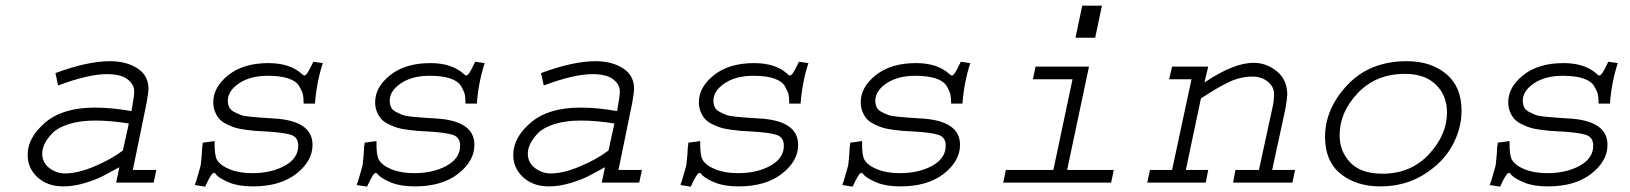

<svg xmlns="http://www.w3.org/2000/svg" viewBox="-20 -661 5899 695"><path d="M510.7 -289.1 460.9 -45.9H545.9L536.1 0H400.4L412.1 -55.7Q373 -34.2 350.1 -22.5Q327.1 -10.7 287.1 1.5Q247.1 13.7 209 13.7Q152.3 13.7 116.2 -19Q80.1 -51.8 80.1 -100.6Q80.1 -163.1 143.6 -217.3Q207 -271.5 323.2 -271.5Q385.7 -271.5 456.1 -258.8L460.9 -289.1Q465.8 -313.5 465.8 -331.1Q465.8 -354.5 442.4 -373.5Q418.9 -392.6 366.2 -392.6Q299.8 -392.6 190.4 -351.6L180.7 -396.5Q296.9 -439.5 377.9 -439.5Q437.5 -439.5 477.5 -413.6Q517.6 -387.7 517.6 -338.9Q517.6 -330.1 510.7 -289.1ZM424.8 -116.2 446.3 -213.9Q381.8 -224.6 324.2 -224.6Q269.5 -224.6 229.5 -211.9Q189.5 -199.2 169.9 -179.2Q150.4 -159.2 141.6 -140.6Q132.8 -122.1 132.8 -105.5Q132.8 -72.3 158.7 -52.7Q184.6 -33.2 215.8 -33.2Q261.7 -33.2 322.8 -59.1Q383.8 -85 424.8 -116.2Z M1114.3 -437.5 1148.4 -432.6Q1126 -363.3 1120.1 -286.1H1079.1Q1079.1 -306.6 1076.7 -318.4Q1074.2 -330.1 1063.5 -348.6Q1052.7 -367.2 1023.9 -377Q995.1 -386.7 949.2 -386.7Q885.7 -386.7 845.2 -359.4Q804.7 -332 804.7 -296.9Q804.7 -283.2 809.6 -272.9Q814.5 -262.7 826.7 -256.3Q838.9 -250 849.6 -245.6Q860.4 -241.2 883.3 -238.8Q906.2 -236.3 921.4 -235.4Q936.5 -234.4 966.8 -232.4Q1111.3 -225.6 1111.3 -136.7Q1111.3 -78.1 1052.7 -32.2Q994.1 13.7 895.5 13.7Q843.8 13.7 810.5 0Q777.3 -13.7 763.7 -27.3Q758.8 -35.2 753.9 -35.2Q745.1 -35.2 722.7 14.6L685.5 8.8Q685.5 4.9 689.5 -2.9Q690.4 -5.9 694.8 -21.5Q699.2 -37.1 703.1 -50.3Q707 -63.5 707 -66.4Q711.9 -110.4 711.9 -129.9Q712.9 -131.8 713.4 -137.2Q713.9 -142.6 713.9 -144.5L756.8 -150.4Q755.9 -101.6 764.6 -84Q776.4 -62.5 811 -48.3Q845.7 -34.2 893.6 -34.2Q961.9 -34.2 1010.7 -61Q1059.6 -87.9 1059.6 -133.8Q1059.6 -164.1 1033.2 -172.9Q1006.8 -181.6 936.5 -185.5Q934.6 -185.5 933.6 -185.5Q913.1 -186.5 901.9 -187.5Q890.6 -188.5 868.7 -191.4Q846.7 -194.3 833.5 -198.2Q820.3 -202.1 802.7 -210.4Q785.2 -218.8 775.4 -229Q765.6 -239.3 758.8 -255.4Q752 -271.5 752 -291Q752 -345.7 806.6 -389.2Q861.3 -432.6 952.1 -432.6Q1029.3 -432.6 1072.3 -393.6Q1078.1 -387.7 1082 -387.7Q1090.8 -387.7 1109.4 -427.7Q1110.4 -429.7 1112.3 -433.6Z M1700.2 -437.5 1734.4 -432.6Q1711.9 -363.3 1706.1 -286.1H1665Q1665 -306.6 1662.6 -318.4Q1660.2 -330.1 1649.4 -348.6Q1638.7 -367.2 1609.9 -377Q1581.1 -386.7 1535.2 -386.7Q1471.7 -386.7 1431.2 -359.4Q1390.6 -332 1390.6 -296.9Q1390.6 -283.2 1395.5 -272.9Q1400.4 -262.7 1412.6 -256.3Q1424.8 -250 1435.5 -245.6Q1446.3 -241.2 1469.2 -238.8Q1492.2 -236.3 1507.3 -235.4Q1522.5 -234.4 1552.7 -232.4Q1697.3 -225.6 1697.3 -136.7Q1697.3 -78.1 1638.7 -32.2Q1580.1 13.7 1481.4 13.7Q1429.7 13.7 1396.5 0Q1363.3 -13.7 1349.6 -27.3Q1344.7 -35.2 1339.8 -35.2Q1331.1 -35.2 1308.6 14.6L1271.5 8.8Q1271.5 4.9 1275.4 -2.9Q1276.4 -5.9 1280.8 -21.5Q1285.2 -37.1 1289.1 -50.3Q1293 -63.5 1293 -66.4Q1297.9 -110.4 1297.9 -129.9Q1298.8 -131.8 1299.3 -137.2Q1299.8 -142.6 1299.8 -144.5L1342.8 -150.4Q1341.8 -101.6 1350.6 -84Q1362.3 -62.5 1397 -48.3Q1431.6 -34.2 1479.5 -34.2Q1547.9 -34.2 1596.7 -61Q1645.5 -87.9 1645.5 -133.8Q1645.5 -164.1 1619.1 -172.9Q1592.8 -181.6 1522.5 -185.5Q1520.5 -185.5 1519.5 -185.5Q1499 -186.5 1487.8 -187.5Q1476.6 -188.5 1454.6 -191.4Q1432.6 -194.3 1419.4 -198.2Q1406.2 -202.1 1388.7 -210.4Q1371.1 -218.8 1361.3 -229Q1351.6 -239.3 1344.7 -255.4Q1337.9 -271.5 1337.9 -291Q1337.9 -345.7 1392.6 -389.2Q1447.3 -432.6 1538.1 -432.6Q1615.2 -432.6 1658.2 -393.6Q1664.1 -387.7 1668 -387.7Q1676.8 -387.7 1695.3 -427.7Q1696.3 -429.7 1698.2 -433.6Z M2268.6 -289.1 2218.8 -45.9H2303.7L2293.9 0H2158.2L2169.9 -55.7Q2130.9 -34.2 2107.9 -22.5Q2085 -10.7 2044.9 1.5Q2004.9 13.7 1966.8 13.7Q1910.2 13.7 1874 -19Q1837.9 -51.8 1837.9 -100.6Q1837.9 -163.1 1901.4 -217.3Q1964.8 -271.5 2081.1 -271.5Q2143.6 -271.5 2213.9 -258.8L2218.8 -289.1Q2223.6 -313.5 2223.6 -331.1Q2223.6 -354.5 2200.2 -373.5Q2176.8 -392.6 2124 -392.6Q2057.6 -392.6 1948.2 -351.6L1938.5 -396.5Q2054.7 -439.5 2135.7 -439.5Q2195.3 -439.5 2235.4 -413.6Q2275.4 -387.7 2275.4 -338.9Q2275.4 -330.1 2268.6 -289.1ZM2182.6 -116.2 2204.1 -213.9Q2139.6 -224.6 2082 -224.6Q2027.3 -224.6 1987.3 -211.9Q1947.3 -199.2 1927.7 -179.2Q1908.2 -159.2 1899.4 -140.6Q1890.6 -122.1 1890.6 -105.5Q1890.6 -72.3 1916.5 -52.7Q1942.4 -33.2 1973.6 -33.2Q2019.5 -33.2 2080.6 -59.1Q2141.6 -85 2182.6 -116.2Z M2872.1 -437.5 2906.2 -432.6Q2883.8 -363.3 2877.9 -286.1H2836.9Q2836.9 -306.6 2834.5 -318.4Q2832 -330.1 2821.3 -348.6Q2810.5 -367.2 2781.7 -377Q2752.9 -386.7 2707 -386.7Q2643.6 -386.7 2603 -359.4Q2562.5 -332 2562.5 -296.9Q2562.5 -283.2 2567.4 -272.9Q2572.3 -262.7 2584.5 -256.3Q2596.7 -250 2607.4 -245.6Q2618.2 -241.2 2641.1 -238.8Q2664.1 -236.3 2679.2 -235.4Q2694.3 -234.4 2724.6 -232.4Q2869.1 -225.6 2869.1 -136.7Q2869.1 -78.1 2810.5 -32.2Q2752 13.7 2653.3 13.7Q2601.6 13.7 2568.4 0Q2535.2 -13.7 2521.5 -27.3Q2516.6 -35.2 2511.7 -35.2Q2502.9 -35.2 2480.5 14.6L2443.4 8.8Q2443.4 4.9 2447.3 -2.9Q2448.2 -5.9 2452.6 -21.5Q2457 -37.1 2460.9 -50.3Q2464.8 -63.5 2464.8 -66.4Q2469.7 -110.4 2469.7 -129.9Q2470.7 -131.8 2471.2 -137.2Q2471.7 -142.6 2471.7 -144.5L2514.6 -150.4Q2513.7 -101.6 2522.5 -84Q2534.2 -62.5 2568.8 -48.3Q2603.5 -34.2 2651.4 -34.2Q2719.7 -34.2 2768.6 -61Q2817.4 -87.9 2817.4 -133.8Q2817.4 -164.1 2791 -172.9Q2764.6 -181.6 2694.3 -185.5Q2692.4 -185.5 2691.4 -185.5Q2670.9 -186.5 2659.7 -187.5Q2648.4 -188.5 2626.5 -191.4Q2604.5 -194.3 2591.3 -198.2Q2578.1 -202.1 2560.5 -210.4Q2543 -218.8 2533.2 -229Q2523.4 -239.3 2516.6 -255.4Q2509.8 -271.5 2509.8 -291Q2509.8 -345.7 2564.5 -389.2Q2619.1 -432.6 2710 -432.6Q2787.1 -432.6 2830.1 -393.6Q2835.9 -387.7 2839.8 -387.7Q2848.6 -387.7 2867.2 -427.7Q2868.2 -429.7 2870.1 -433.6Z M3458 -437.5 3492.2 -432.6Q3469.7 -363.3 3463.9 -286.1H3422.9Q3422.9 -306.6 3420.4 -318.4Q3418 -330.1 3407.2 -348.6Q3396.5 -367.2 3367.7 -377Q3338.9 -386.7 3293 -386.7Q3229.5 -386.7 3189 -359.4Q3148.4 -332 3148.4 -296.9Q3148.4 -283.2 3153.3 -272.9Q3158.2 -262.7 3170.4 -256.3Q3182.6 -250 3193.4 -245.6Q3204.1 -241.2 3227.1 -238.8Q3250 -236.3 3265.1 -235.4Q3280.3 -234.4 3310.5 -232.4Q3455.1 -225.6 3455.1 -136.7Q3455.1 -78.1 3396.5 -32.2Q3337.9 13.7 3239.3 13.7Q3187.5 13.7 3154.3 0Q3121.1 -13.7 3107.4 -27.3Q3102.5 -35.2 3097.7 -35.2Q3088.9 -35.2 3066.4 14.6L3029.3 8.8Q3029.3 4.9 3033.2 -2.9Q3034.2 -5.9 3038.6 -21.5Q3043 -37.1 3046.9 -50.3Q3050.8 -63.5 3050.8 -66.4Q3055.7 -110.4 3055.7 -129.9Q3056.6 -131.8 3057.1 -137.2Q3057.6 -142.6 3057.6 -144.5L3100.6 -150.4Q3099.6 -101.6 3108.4 -84Q3120.1 -62.5 3154.8 -48.3Q3189.5 -34.2 3237.3 -34.2Q3305.7 -34.2 3354.5 -61Q3403.3 -87.9 3403.3 -133.8Q3403.3 -164.1 3377 -172.9Q3350.6 -181.6 3280.3 -185.5Q3278.3 -185.5 3277.3 -185.5Q3256.8 -186.5 3245.6 -187.5Q3234.4 -188.5 3212.4 -191.4Q3190.4 -194.3 3177.2 -198.2Q3164.1 -202.1 3146.5 -210.4Q3128.9 -218.8 3119.1 -229Q3109.4 -239.3 3102.5 -255.4Q3095.7 -271.5 3095.7 -291Q3095.7 -345.7 3150.4 -389.2Q3205.1 -432.6 3295.9 -432.6Q3373 -432.6 3416 -393.6Q3421.9 -387.7 3425.8 -387.7Q3434.6 -387.7 3453.1 -427.7Q3454.1 -429.7 3456.1 -433.6Z M3728.5 -419.9H3921.9L3842.8 -45.9H4011.7L4002 0H3611.3L3621.1 -45.9H3793L3862.3 -374H3718.8ZM3873 -524.4 3897.5 -640.6H3968.8L3944.3 -524.4Z M4222.7 -419.9H4353.5L4339.8 -362.3Q4445.3 -433.6 4517.6 -433.6Q4564.5 -433.6 4602.1 -402.8Q4639.6 -372.1 4639.6 -317.4Q4639.6 -307.6 4632.8 -266.6L4585 -45.9H4668L4658.2 0H4443.4L4452.1 -45.9H4537.1L4585 -266.6Q4591.8 -293.9 4591.8 -320.3Q4591.8 -346.7 4569.3 -365.2Q4546.9 -383.8 4513.7 -383.8Q4470.7 -383.8 4429.2 -364.3Q4387.7 -344.7 4327.1 -304.7L4272.5 -45.9H4353.5L4344.7 0H4132.8L4142.6 -45.9H4222.7L4293 -374H4211.9Z M5072.3 -439.5Q5160.2 -439.5 5215.3 -393.1Q5270.5 -346.7 5270.5 -260.7Q5270.5 -195.3 5236.8 -133.8Q5203.1 -72.3 5134.3 -29.3Q5065.4 13.7 4976.6 13.7Q4889.6 13.7 4833 -31.7Q4776.4 -77.1 4776.4 -165Q4776.4 -267.6 4857.4 -353.5Q4938.5 -439.5 5072.3 -439.5ZM5065.4 -393.6Q4960.9 -393.6 4895 -324.2Q4829.1 -254.9 4829.1 -170.9Q4829.1 -113.3 4867.7 -72.8Q4906.2 -32.2 4984.4 -32.2Q5086.9 -32.2 5152.3 -102.5Q5217.8 -172.9 5217.8 -253.9Q5217.8 -315.4 5177.7 -354.5Q5137.7 -393.6 5065.4 -393.6Z M5801.8 -437.5 5835.9 -432.6Q5813.5 -363.3 5807.6 -286.1H5766.6Q5766.6 -306.6 5764.2 -318.4Q5761.7 -330.1 5751 -348.6Q5740.2 -367.2 5711.4 -377Q5682.6 -386.7 5636.7 -386.7Q5573.2 -386.7 5532.7 -359.4Q5492.2 -332 5492.2 -296.9Q5492.2 -283.2 5497.1 -272.9Q5502 -262.7 5514.2 -256.3Q5526.4 -250 5537.1 -245.6Q5547.9 -241.2 5570.8 -238.8Q5593.8 -236.3 5608.9 -235.4Q5624 -234.4 5654.3 -232.4Q5798.8 -225.6 5798.8 -136.7Q5798.8 -78.1 5740.2 -32.2Q5681.6 13.7 5583 13.7Q5531.2 13.7 5498 0Q5464.8 -13.7 5451.2 -27.3Q5446.3 -35.2 5441.4 -35.2Q5432.6 -35.2 5410.2 14.6L5373 8.8Q5373 4.9 5377 -2.9Q5377.9 -5.9 5382.3 -21.5Q5386.7 -37.1 5390.6 -50.3Q5394.5 -63.5 5394.5 -66.4Q5399.4 -110.4 5399.4 -129.9Q5400.4 -131.8 5400.9 -137.2Q5401.4 -142.6 5401.4 -144.5L5444.3 -150.4Q5443.4 -101.6 5452.1 -84Q5463.9 -62.5 5498.5 -48.3Q5533.2 -34.2 5581.1 -34.2Q5649.4 -34.2 5698.2 -61Q5747.1 -87.9 5747.1 -133.8Q5747.1 -164.1 5720.7 -172.9Q5694.3 -181.6 5624 -185.5Q5622.1 -185.5 5621.1 -185.5Q5600.6 -186.5 5589.4 -187.5Q5578.1 -188.5 5556.2 -191.4Q5534.2 -194.3 5521 -198.2Q5507.8 -202.1 5490.2 -210.4Q5472.7 -218.8 5462.9 -229Q5453.1 -239.3 5446.3 -255.4Q5439.5 -271.5 5439.5 -291Q5439.5 -345.7 5494.1 -389.2Q5548.8 -432.6 5639.6 -432.6Q5716.8 -432.6 5759.8 -393.6Q5765.6 -387.7 5769.5 -387.7Q5778.3 -387.7 5796.9 -427.7Q5797.9 -429.7 5799.8 -433.6Z"/></svg>

Font: Thabit-Oblique
Style: Oblique
Weight: 500
Designer: Regenerated by Nadim Shaikli
Foundry: MAK Alagha
Version: 0.01